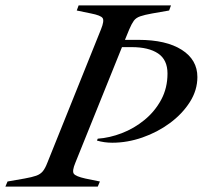

<svg xmlns="http://www.w3.org/2000/svg" viewBox="-70 -693 753 713"><path d="M-50 0 -42 -19 21 -30Q49 -35 64.5 -40.5Q80 -46 89 -57Q98 -68 106 -89L305 -584Q318 -616 311 -626Q304 -636 268 -643L215 -654L222 -673H565L558 -654L495 -643Q467 -638 451 -632.5Q435 -627 427 -616Q419 -605 410 -584L394 -545H444Q547 -545 605 -508Q663 -471 663 -407Q663 -358 635 -314Q607 -270 561 -236Q515 -202 459 -182.5Q403 -163 347 -163Q317 -163 290 -171L293 -178Q337 -181 382.5 -198.5Q428 -216 466.5 -247.5Q505 -279 528.5 -322.5Q552 -366 552 -420Q552 -471 517 -494.5Q482 -518 419 -518H383L210 -89Q197 -58 204 -48Q211 -38 247 -30L301 -19L293 0Z"/></svg>

Font: Ibarra Real Nova Medium
Style: Italic
Weight: 500
Italic angle: -22°
Designer: Jose Maria Ribagorda & Octavio Pardo
Foundry: Octavio Pardo
Version: Version 2.000